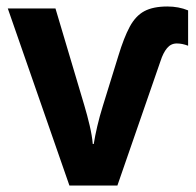

<svg xmlns="http://www.w3.org/2000/svg" viewBox="-20 -572 603 592"><path d="M194 0 4 -546H151L240 -247Q249 -217 256.5 -185Q264 -153 266 -128H269Q273 -153 280 -183Q287 -213 297 -245L345 -400Q362 -456 380 -489.5Q398 -523 425 -537.5Q452 -552 496 -552Q531 -552 560 -540V-431Q542 -438 525 -438Q507 -438 495 -423.5Q483 -409 475 -384L342 0Z"/></svg>

Font: Noto Sans Mono SemiCondensed
Style: Bold
Weight: 700
Width: 4
Designer: Monotype Design Team
Foundry: Monotype Imaging Inc.
Version: Version 2.014